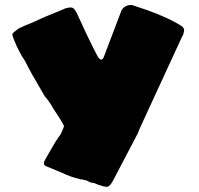

<svg xmlns="http://www.w3.org/2000/svg" viewBox="-20 -603 773 747"><path d="M363 116Q359 115 351 111Q344 108 338 108Q334 108 324 103Q317 98 311 98L299 95Q293 95 291 94Q288 94 288 93Q256 86 223 70L158 43Q151 40 151 33Q151 27 154 21L181 -26Q191 -45 209 -71Q216 -78 223 -96Q229 -110 229 -113Q214 -142 191 -175Q168 -215 154 -228Q152 -233 145 -244Q129 -272 130 -270L113 -300Q106 -310 96 -330Q90 -340 83 -355Q74 -370 73 -373Q65 -382 46 -421Q28 -461 28 -469Q28 -473 36 -479.5Q44 -486 54 -493Q86 -508 96 -511Q109 -517 118.5 -521Q128 -525 134 -528Q157 -539 198 -555Q206 -559 236 -571Q247 -574 256 -574Q262 -574 266 -570Q270 -568 278 -554L313 -478Q343 -415 355 -393Q357 -390 359 -385.5Q361 -381 363 -379Q369 -371 374 -371Q377 -371 379.5 -374Q382 -377 383 -379L451 -558Q455 -571 468 -578Q479 -585 495 -583Q560 -562 591 -549Q652 -524 681 -505Q691 -500 694.5 -492.5Q698 -485 695 -478Q694 -469 690 -463L684 -451L524 -104L516 -84L418 103Q411 115 405.5 119.5Q400 124 393 124Q387 124 363 116Z"/></svg>

Font: Sigmar One
Style: Regular
Weight: 400
Designer: Vernon Adams
Foundry: Vernon Adams
Version: Version 2.000